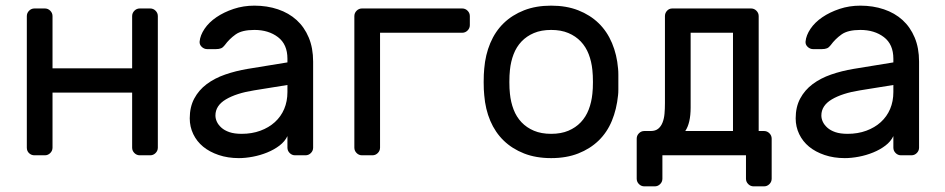

<svg xmlns="http://www.w3.org/2000/svg" viewBox="-20 -550 3346 680"><path d="M512 -520Q523 -520 531 -512Q539 -504 539 -493V-27Q539 -16 531 -8Q523 0 512 0H475Q464 0 456 -8Q448 -16 448 -27V-222H166V-27Q166 -16 158 -8Q150 0 139 0H102Q91 0 83 -7.5Q75 -15 75 -27V-493Q75 -504 83 -512Q91 -520 102 -520H139Q150 -520 158 -512Q166 -504 166 -493V-308H448V-493Q448 -504 456 -512Q464 -520 475 -520Z M652 0ZM652 -131Q652 -171 668 -201Q684 -231 712 -252Q740 -273 777.5 -286Q815 -299 857 -306L998 -329V-342Q998 -393 964.5 -418.5Q931 -444 881 -444Q837 -444 814.5 -428Q792 -412 776 -390Q770 -382 763 -379Q756 -376 744 -376H714Q703 -376 694.5 -384Q686 -392 687 -403Q689 -425 704.5 -448Q720 -471 746.5 -489Q773 -507 807.5 -518.5Q842 -530 881 -530Q926 -530 964.5 -517Q1003 -504 1030.5 -479Q1058 -454 1073.5 -417Q1089 -380 1089 -332V-27Q1089 -16 1081 -8Q1073 0 1062 0H1025Q1014 0 1006 -8Q998 -16 998 -27V-68Q989 -49 970 -34.5Q951 -20 926.5 -10Q902 0 875.5 5Q849 10 826 10Q787 10 754.5 -1Q722 -12 699.5 -30.5Q677 -49 664.5 -75Q652 -101 652 -131ZM836 -76Q872 -76 902 -87Q932 -98 953.5 -117.5Q975 -137 986.5 -164Q998 -191 998 -224V-249L880 -230Q817 -220 780 -198Q743 -176 743 -141Q743 -130 748 -119Q753 -108 764 -98Q775 -88 792.5 -82Q810 -76 836 -76Z M1617 -520Q1628 -520 1636 -512Q1644 -504 1644 -493V-461Q1644 -450 1636 -442Q1628 -434 1617 -434H1326V-27Q1326 -16 1318 -8Q1310 0 1299 0H1262Q1251 0 1243 -8Q1235 -16 1235 -27V-493Q1235 -504 1243 -512Q1251 -520 1262 -520Z M1693 0ZM1932 -530Q1986 -530 2028 -513.5Q2070 -497 2100 -468Q2130 -439 2147.5 -397.5Q2165 -356 2169 -307Q2170 -298 2170 -285.5Q2170 -273 2170 -259.5Q2170 -246 2170 -233.5Q2170 -221 2169 -213Q2164 -163 2147 -122Q2130 -81 2100 -52Q2070 -23 2028 -6.5Q1986 10 1932 10Q1878 10 1836 -6.5Q1794 -23 1764 -52Q1734 -81 1716.5 -122Q1699 -163 1695 -213Q1694 -221 1693.5 -233.5Q1693 -246 1693 -259.5Q1693 -273 1693.5 -285.5Q1694 -298 1695 -307Q1699 -356 1716.5 -397.5Q1734 -439 1764 -468Q1794 -497 1836 -513.5Q1878 -530 1932 -530ZM2078 -218Q2080 -235 2080 -259.5Q2080 -284 2078 -302Q2075 -332 2065 -358Q2055 -384 2037 -403Q2019 -422 1993 -433Q1967 -444 1932 -444Q1897 -444 1871 -433Q1845 -422 1827 -403Q1809 -384 1799 -358Q1789 -332 1786 -302Q1784 -284 1784 -259.5Q1784 -235 1786 -218Q1789 -188 1799 -162Q1809 -136 1827 -117Q1845 -98 1871 -87Q1897 -76 1932 -76Q1967 -76 1993 -87Q2019 -98 2037 -117Q2055 -136 2065 -162Q2075 -188 2078 -218Z M2335 -493Q2335 -504 2342.5 -512Q2350 -520 2361 -520H2640Q2651 -520 2659 -512Q2667 -504 2667 -493V-86H2686Q2697 -86 2705 -78Q2713 -70 2713 -59V83Q2713 94 2705 102Q2697 110 2686 110H2649Q2638 110 2630 102Q2622 94 2622 83V0H2326V83Q2326 94 2318 102Q2310 110 2299 110H2262Q2251 110 2243 102Q2235 94 2235 83V-59Q2235 -70 2243 -78Q2251 -86 2262 -86H2285Q2301 -86 2311 -94Q2321 -102 2326.5 -116Q2332 -130 2333.5 -147.5Q2335 -165 2335 -185ZM2576 -434H2426V-169Q2426 -114 2407 -86H2576Z M2798 0ZM2798 -131Q2798 -171 2814 -201Q2830 -231 2858 -252Q2886 -273 2923.5 -286Q2961 -299 3003 -306L3144 -329V-342Q3144 -393 3110.5 -418.5Q3077 -444 3027 -444Q2983 -444 2960.5 -428Q2938 -412 2922 -390Q2916 -382 2909 -379Q2902 -376 2890 -376H2860Q2849 -376 2840.5 -384Q2832 -392 2833 -403Q2835 -425 2850.5 -448Q2866 -471 2892.5 -489Q2919 -507 2953.5 -518.5Q2988 -530 3027 -530Q3072 -530 3110.5 -517Q3149 -504 3176.5 -479Q3204 -454 3219.5 -417Q3235 -380 3235 -332V-27Q3235 -16 3227 -8Q3219 0 3208 0H3171Q3160 0 3152 -8Q3144 -16 3144 -27V-68Q3135 -49 3116 -34.5Q3097 -20 3072.5 -10Q3048 0 3021.5 5Q2995 10 2972 10Q2933 10 2900.5 -1Q2868 -12 2845.5 -30.5Q2823 -49 2810.5 -75Q2798 -101 2798 -131ZM2982 -76Q3018 -76 3048 -87Q3078 -98 3099.5 -117.5Q3121 -137 3132.5 -164Q3144 -191 3144 -224V-249L3026 -230Q2963 -220 2926 -198Q2889 -176 2889 -141Q2889 -130 2894 -119Q2899 -108 2910 -98Q2921 -88 2938.5 -82Q2956 -76 2982 -76Z"/></svg>

Font: Rubik
Style: Regular
Weight: 400
Designer: Hubert & Fischer
Foundry: Hubert & Fischer
Version: Version 1.002; ttfautohint (v1.6)